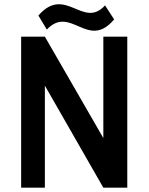

<svg xmlns="http://www.w3.org/2000/svg" viewBox="-20 -870 690 890"><path d="M570 0V-700H459V-230L188 -700H78V0H188V-473L459 0ZM467 -845C365 -733 283 -941 158 -798L197 -733C308 -850 387 -635 509 -780Z"/></svg>

Font: Advent Pro
Style: Bold
Weight: 700
Designer: Andreas Kalpakidis
Foundry: Andreas Kalpakidis
Version: Version 2.002 2008